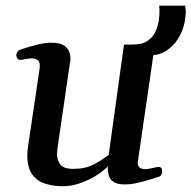

<svg xmlns="http://www.w3.org/2000/svg" viewBox="-20 -642 674 676"><path d="M450.2 -485.4Q480.5 -485.4 498.5 -497.3Q516.6 -509.3 525.9 -527.8Q535.2 -546.4 538.3 -565.9Q541.5 -585.4 541.5 -600.1Q541.5 -606.4 541.3 -612.5Q541 -618.7 540.5 -622.1H631.8Q632.8 -615.2 633.5 -608.4Q634.3 -601.6 633.8 -593.8Q632.3 -563.5 622.6 -537.4Q612.8 -511.2 596.4 -491.2Q580.1 -471.2 559.6 -459.7Q539.1 -448.2 515.6 -448.2ZM200.7 13.7Q168.9 13.7 140.4 5.1Q111.8 -3.4 94 -27.1Q76.2 -50.8 76.2 -95.2Q76.2 -111.8 79.6 -132.3L119.6 -401.4Q120.1 -404.8 120.1 -410.2Q120.1 -426.3 111.6 -431.4Q103 -436.5 91.3 -436.5Q81.1 -436.5 69.8 -433.8Q58.6 -431.2 51.8 -431.2Q40 -431.2 37.6 -445.3Q36.6 -450.7 40.3 -457.8Q43.9 -464.8 51.8 -467.3Q123.5 -491.7 160.2 -491.7Q189.5 -491.7 203.9 -482.7Q218.3 -473.6 223.1 -460.9Q228 -448.2 228 -437Q228 -429.2 226.8 -423.3Q225.6 -417.5 225.6 -416L182.6 -121.6Q182.1 -116.2 181.4 -110.4Q180.7 -104.5 180.7 -99.1Q180.7 -78.1 192.4 -62.7Q204.1 -47.4 238.3 -47.4Q280.8 -47.4 311 -63.5Q341.3 -79.6 362.8 -97.2L416.5 -484.9L507.3 -485.4Q523.4 -485.4 523.4 -471.7L465.3 -72.8Q463.4 -60.5 470.2 -53.5Q477.1 -46.4 491.7 -46.4Q501 -46.4 515.6 -50Q530.3 -53.7 537.6 -54.2Q543 -54.7 546.9 -51.8Q550.8 -48.8 550.8 -38.6Q550.8 -33.2 548.6 -27.8Q546.4 -22.5 540 -20Q511.2 -10.3 478.5 -1.5Q445.8 7.3 419.9 7.3Q392.6 7.3 379.6 -1.7Q366.7 -10.7 363 -23.9Q359.4 -37.1 359.4 -48.8Q359.4 -50.3 359.4 -52.2Q359.4 -54.2 359.4 -56.2Q345.2 -41 319.8 -24.7Q294.4 -8.3 262.9 2.7Q231.4 13.7 200.7 13.7Z"/></svg>

Font: Gelasio Medium
Style: Italic
Weight: 500
Italic angle: -8.5°
Designer: Eben Sorkin
Foundry: Eben Sorkin
Version: Version 1.008